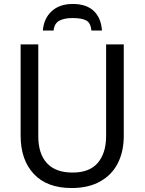

<svg xmlns="http://www.w3.org/2000/svg" viewBox="-20 -938 729 968"><path d="M604 -252Q604 -176 575 -117Q546 -58 486.5 -24Q427 10 341 10Q217 10 150.5 -61Q84 -132 84 -254V-714H173V-251Q173 -163 216.5 -115.5Q260 -68 346 -68Q432 -68 473.5 -117.5Q515 -167 515 -252V-714H604ZM494 -784H441Q437 -823 414.5 -835Q392 -847 345 -847Q304 -847 279 -833.5Q254 -820 250 -784H196Q201 -845 240.5 -881.5Q280 -918 347 -918Q416 -918 453 -882.5Q490 -847 494 -784Z"/></svg>

Font: Noto Sans Display
Style: Regular
Weight: 400
Designer: Monotype Design team
Foundry: Monotype Imaging Inc.
Version: Version 1.000